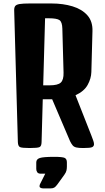

<svg xmlns="http://www.w3.org/2000/svg" viewBox="-20 -845 597 1096"><path d="M149.9 0Q105 0 94 -5.4Q83 -10.7 82 -33.2L61 -784.7Q60.5 -801.8 66.7 -810.3Q72.8 -818.8 92 -822Q111.3 -825.2 149.9 -825.2Q156.7 -825.2 162.1 -825.2H273.4Q340.3 -825.2 394 -808.8Q447.8 -792.5 478.8 -757.6Q509.8 -722.7 507.8 -666L501.5 -434.1Q500.5 -396.5 480.2 -360.1Q460 -323.7 411.1 -301.3L502.4 -69.3Q509.3 -51.8 512.9 -40.8Q516.6 -29.8 516.6 -22Q516.6 -10.3 506.1 -5.1Q495.6 0 455.1 0Q429.2 0 415.8 -3.2Q402.3 -6.3 395 -14.9Q387.7 -23.4 379.9 -39.1L277.8 -278.3H224.1L217.3 -33.2Q216.8 -10.7 205.8 -5.4Q194.8 0 149.9 0ZM257.8 -740.7H237.3L226.6 -357.9H263.2Q310.1 -357.9 326.9 -373.5Q343.8 -389.2 342.8 -430.2L335.9 -681.6Q335 -719.2 319.8 -730Q304.7 -740.7 257.8 -740.7ZM227.5 230.5Q218.3 230.5 211.9 227.3Q205.6 224.1 205.6 218.3Q205.6 210.9 209.7 203.4Q213.9 195.8 218.3 186.5L238.3 146.5H212.9Q198.2 146.5 192.6 138.2Q187 129.9 187 119.6V82Q187 63.5 207.3 56.9Q227.5 50.3 289.1 50.3Q336.9 50.3 349.4 56.4Q361.8 62.5 361.8 82V105.5Q361.8 116.2 359.6 127.4Q357.4 138.7 347.2 152.8L308.1 207Q297.9 221.2 289.8 225.8Q281.7 230.5 267.6 230.5Z"/></svg>

Font: Denk One
Style: Regular
Weight: 400
Designer: Irina Smirnova, Eben Sorkin
Foundry: Sorkin Type Co.f
Version: Version 1.004; ttfautohint (v1.8.4.7-5d5b);gftools[0.9.23]